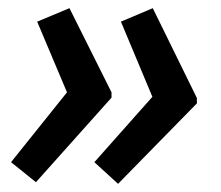

<svg xmlns="http://www.w3.org/2000/svg" viewBox="-20 -501 542 470"><path d="M269 -51 462 -248V-261L354 -481L276 -448L353 -264L211 -104ZM68 -55 253 -262V-275L150 -481L71 -448L144 -275L7 -104Z"/></svg>

Font: Noto Sans Medium
Style: Italic
Weight: 500
Italic angle: -12°
Designer: Monotype Design Team
Foundry: Monotype Imaging Inc.
Version: Version 2.013